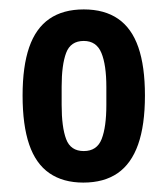

<svg xmlns="http://www.w3.org/2000/svg" viewBox="-20 -718 356 408"><path d="M157 -330Q114 -330 85 -350Q56 -370 42 -411Q28 -452 28 -515Q28 -577 42 -617.5Q56 -658 85 -678Q114 -698 158 -698Q202 -698 231 -678Q260 -658 274 -617.5Q288 -577 288 -515Q288 -452 273.5 -411Q259 -370 230 -350Q201 -330 157 -330ZM158 -397Q186 -397 196 -422.5Q206 -448 206 -495V-533Q206 -580 195.5 -605.5Q185 -631 158 -631Q130 -631 120.5 -605.5Q111 -580 111 -534V-495Q111 -448 120.5 -422.5Q130 -397 158 -397Z"/></svg>

Font: Archivo Condensed
Style: Bold
Weight: 700
Width: 3
Designer: Hector Gatti
Foundry: Omnibus-Type
Version: Version 2.001